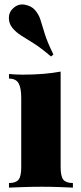

<svg xmlns="http://www.w3.org/2000/svg" viewBox="-20 -857 370 877"><path d="M257 -530V-93Q257 -51 269.5 -36Q282 -21 313 -21V0Q293 -1 253 -2.5Q213 -4 171 -4Q129 -4 86 -2.5Q43 -1 21 0V-21Q52 -21 64.5 -36Q77 -51 77 -93V-410Q77 -455 65 -476.5Q53 -498 21 -498V-519Q53 -516 83 -516Q133 -516 176.5 -519.5Q220 -523 257 -530ZM41 -820Q64 -841 93.5 -835.5Q123 -830 139 -812Q157 -792 165 -766Q173 -740 184.5 -702.5Q196 -665 224 -608L213 -599Q166 -639 133 -659.5Q100 -680 77 -694.5Q54 -709 37 -729Q20 -750 20.5 -776.5Q21 -803 41 -820Z"/></svg>

Font: Playfair Display Black
Style: Regular
Weight: 900
Designer: Claus Eggers Sørensen
Foundry: Claus Eggers Sørensen
Version: Version 1.203